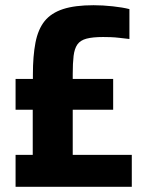

<svg xmlns="http://www.w3.org/2000/svg" viewBox="-20 -716 564 736"><path d="M39.7 0V-122.3H105.5V-295.4H39.7V-413.3H106.1V-430.7Q106.1 -501.5 116 -552.8Q126 -604 151.1 -635.2Q176.3 -666.3 221.8 -681.2Q267.4 -696 338.6 -696Q373.9 -696 412.4 -691.8Q450.8 -687.6 476.1 -681.1V-566.5Q458.1 -568.5 439 -570.8Q420 -573.1 403.9 -573.6Q387.8 -574.1 375.2 -574.1Q335.3 -574.1 311.5 -567.8Q287.7 -561.4 276.6 -545.5Q265.5 -529.5 262.1 -501.6Q258.8 -473.6 258.8 -432.7V-413.3H413.8V-295.4H258.8V-122.3H485.2V0Z"/></svg>

Font: Saira Thin SemiCondensed
Style: Regular
Weight: 100
Width: 4
Version: Version 1.101